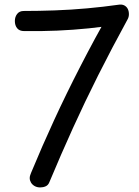

<svg xmlns="http://www.w3.org/2000/svg" viewBox="-20 -793 609 840"><path d="M86 -657Q65 -657 55 -669.5Q45 -682 45 -701Q45 -719 55 -732Q65 -745 84 -745Q148 -745 219 -747.5Q290 -750 361.5 -756.5Q433 -763 496 -772Q513 -775 523.5 -769.5Q534 -764 539 -754Q544 -744 544 -731Q544 -725 542.5 -719Q541 -713 538 -708Q468 -580 409.5 -463.5Q351 -347 299 -232.5Q247 -118 196 4Q191 17 180 22Q169 27 156 27Q142 27 131.5 21Q121 15 115.5 5.5Q110 -4 110 -14Q110 -20 112 -26Q114 -32 116 -37Q164 -153 217 -268Q270 -383 331.5 -502.5Q393 -622 465 -750L505 -687Q437 -676 368.5 -669Q300 -662 230 -659Q160 -656 86 -657Z"/></svg>

Font: Playpen Sans Arabic
Style: Regular
Weight: 400
Designer: Azza Alameddine, Laura Meseguer, Veronika Burian, José Scaglione
Foundry: TypeTogether
Version: Version 2.000